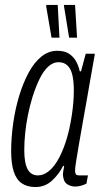

<svg xmlns="http://www.w3.org/2000/svg" viewBox="-20 -743 414 775"><path d="M123 12Q90 12 68 -3Q46 -18 35.5 -50.5Q25 -83 25 -133Q25 -188 33.5 -247Q42 -306 58 -358Q74 -410 96 -450.5Q118 -491 147 -514.5Q176 -538 211 -538Q240 -538 258 -526.5Q276 -515 286.5 -496.5Q297 -478 302 -455H307L326 -526H363L342 -407Q338 -382 330.5 -341Q323 -300 315 -254Q307 -208 299.5 -165.5Q292 -123 287.5 -93.5Q283 -64 283 -56Q283 -45 286 -40Q289 -35 302 -35H335L329 -2Q320 3 307.5 6.5Q295 10 284 10Q265 10 250.5 0Q236 -10 234 -37Q234 -44 235.5 -53Q237 -62 239 -72L235 -74Q219 -41 190.5 -14.5Q162 12 123 12ZM133 -35Q154 -35 173.5 -49.5Q193 -64 209 -89.5Q225 -115 238 -149.5Q251 -184 260 -224Q266 -252 270 -278.5Q274 -305 276 -330Q278 -355 278 -378Q278 -415 272 -440.5Q266 -466 252 -479Q238 -492 216 -492Q194 -492 174.5 -474Q155 -456 139.5 -424Q124 -392 111 -351Q100 -315 92.5 -277.5Q85 -240 81.5 -204.5Q78 -169 78 -137Q78 -85 91.5 -60Q105 -35 133 -35ZM259 -591 238 -720 239 -723H283L291 -591ZM188 -591 166 -720 168 -723H213L220 -591Z"/></svg>

Font: Archivo ExtraCondensed ExtraLight
Style: Italic
Weight: 250
Width: 2
Italic angle: -10°
Designer: Hector Gatti
Foundry: Omnibus-Type
Version: Version 2.001